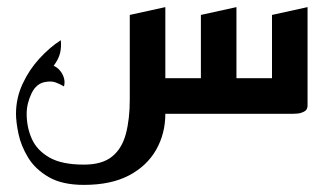

<svg xmlns="http://www.w3.org/2000/svg" viewBox="-20 -320 910 540"><path d="M425 -100H545V-278L645 -300V-100H745V-278L845 -300V-23Q845 -11 835 -6Q825 -1 815 -0.5Q805 0 805 0H425ZM216 200Q155 200 117 178Q79 156 59 123Q39 90 32 56.5Q25 23 25 0Q25 -44 43.5 -84Q62 -124 91 -155.5Q120 -187 151 -207Q153 -188 149 -171Q145 -154 131 -135Q142 -130 149.5 -120.5Q157 -111 160 -100Q163 -89 160 -77Q146 -85 135.5 -88.5Q125 -92 111 -90Q83 -87 69 -58Q55 -29 55 0Q55 38 69.5 70.5Q84 103 119 123Q154 143 216 143Q267 143 295 120.5Q323 98 334 56.5Q345 15 345 -40V-278L445 -300V0Q445 56 419 101.5Q393 147 342.5 173.5Q292 200 216 200Z"/></svg>

Font: Reem Kufi Fun
Style: Regular
Weight: 400
Designer: Khaled Hosny
Version: Version 1.005